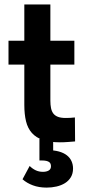

<svg xmlns="http://www.w3.org/2000/svg" viewBox="-20 -642 395 874"><path d="M252.8 5.8Q270.5 5.8 289.1 4.4Q307.8 3 321.8 1.8L321 -107.3Q310 -106 299.1 -105.5Q288.3 -105 279.5 -105Q257.5 -105 244 -110.1Q230.5 -115.3 222.9 -125.1Q215.3 -135 212.3 -149.8Q209.3 -164.5 209.3 -183.5V-621.8H90.7V-164.5Q90.7 -121.5 98.5 -89.8Q106.2 -58 125.1 -36.8Q144 -15.5 175.2 -4.9Q206.5 5.8 252.8 5.8ZM18.7 -348H318.5V-456.5H18.7ZM192.3 212Q215.8 212 237.4 207Q259 202 275.8 191.6Q292.5 181.2 302.5 164.6Q312.5 148 312.5 125Q312.5 107 305.5 91.5Q298.5 76 284.3 64.9Q270 53.7 248 47.6Q226 41.5 196 41.5L222 85.3V-10H159.5V88.5H171.2Q183.2 88.5 191.4 90.5Q199.5 92.5 204.1 96Q208.7 99.5 210.4 104.5Q212 109.5 212 115Q212 128.2 201.6 134.2Q191.2 140.2 175.5 140.2Q157.2 140.2 142.4 133.1Q127.5 126 115 113.5L82.5 174Q102.2 191.5 129.8 201.7Q157.3 212 192.3 212Z"/></svg>

Font: Tilda Sans VF
Style: Regular
Weight: 400
Designer: ParaType Ltd
Foundry: ParaType Ltd
Version: Version 1.010